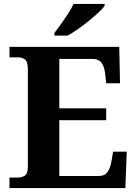

<svg xmlns="http://www.w3.org/2000/svg" viewBox="-20 -951 693 971"><path d="M28 0V-53H70Q91 -53 106 -63Q121 -73 121 -113V-596Q121 -639 106.5 -650Q92 -661 70 -661H28V-714H583L587 -530H517L512 -577Q508 -614 493.5 -633.5Q479 -653 448 -653H280V-403H517V-343H280V-61H480Q510 -61 524.5 -82.5Q539 -104 544 -137L552 -184H621L614 0ZM255 -784Q270 -803 288.5 -829Q307 -855 324.5 -882Q342 -909 352 -931H509V-921Q500 -908 478.5 -888Q457 -868 430 -846Q403 -824 375 -804.5Q347 -785 323 -771H255Z"/></svg>

Font: Noto Serif Tamil
Style: Bold Italic
Weight: 700
Italic angle: -12°
Designer: Indian Type Foundry, Tom Grace, and the Monotype Design Team
Foundry: Monotype Imaging Inc.
Version: Version 2.003; ttfautohint (v1.8.4.7-5d5b)